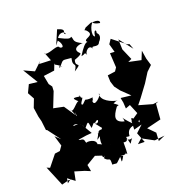

<svg xmlns="http://www.w3.org/2000/svg" viewBox="-255 -1300 1439 1513"><g transform="rotate(-20 465.0 -543.5)"><path d="M251 -369C253 -392 339 -366 330 -316C369 -361 370 -375 379 -314C378 -287 413 -359 417 -332C467 -383 450 -305 414 -332C429 -319 474 -249 481 -265C479 -313 427 -256 472 -268C399 -278 430 -238 411 -250C422 -239 358 -171 419 -224C404 -167 403 -122 476 -132C467 -126 376 -179 381 -168C386 -219 297 -219 304 -209C289 -223 309 -252 253 -248C227 -205 282 -267 257 -215C274 -221 284 -282 180 -243L321 -265L368 -269L317 -355L293 -372ZM63 0 120 43 135 -31 214 -7 260 12 250 -43 330 -91 384 -73C385 -29 420 -100 391 -48C425 -6 438 -53 435 21C486 21 456 38 514 -15C519 3 498 60 539 -14C471 -34 574 -2 566 -34C576 4 578 -18 578 -113C629 -104 600 -152 620 -122C660 -102 676 -164 627 -84C607 -172 603 -140 640 -144C642 -212 699 -215 737 -213C672 -224 721 -222 721 -222C747 -208 762 -269 753 -218C715 -255 694 -311 697 -229C607 -318 641 -319 643 -266C562 -285 576 -330 625 -396C643 -408 666 -387 579 -450C598 -400 617 -446 649 -439C601 -446 515 -483 526 -541C550 -537 450 -433 459 -513C469 -488 461 -511 471 -530C384 -519 434 -555 380 -504C344 -503 416 -565 385 -557C394 -553 352 -598 387 -570C326 -579 308 -582 355 -540C331 -538 281 -456 272 -500C311 -432 295 -401 300 -469L304 -433L233 -538L147 -556L150 -558L199 -682L201 -719L181 -747L167 -820L258 -832L291 -916L164 -921L180 -941L114 -878L29 -917L105 -792L34 -800L3 -735L33 -680L6 -610L17 -534L28 -491L37 -414L46 -410L125 -305L83 -345L109 -258L83 -221L40 -215L-34 -123L-60 -134L10 34L70 18L93 22L84 18L56 40ZM887 -825 870 -830 762 -915 737 -878 756 -808 718 -810 725 -689 706 -661 642 -652 644 -599 659 -552 693 -507 763 -440 676 -450 684 -409 687 -358 726 -373 759 -293 695 -249 692 -179 760 -197 703 -144 736 -60 680 -61 719 -96 815 -44 900 -53 843 -28 847 -97 791 -154 913 -184 923 -313 946 -322 900 -317 787 -349 824 -395 896 -492 946 -571 990 -613 972 -673 961 -743 933 -674 830 -696 861 -710 820 -805 817 -890 904 -780ZM602 -1044C670 -977 542 -992 582 -954C564 -959 532 -919 499 -865C540 -871 527 -891 545 -858C532 -881 590 -946 608 -878C584 -936 650 -873 667 -923C669 -924 710 -965 674 -995C683 -1025 659 -1033 653 -975C622 -983 650 -1082 677 -1087C744 -1092 728 -1054 723 -1061C632 -1077 708 -1111 607 -1066L591 -1049ZM365 -1044C387 -1022 403 -967 362 -987C353 -1023 277 -968 235 -980C227 -1019 247 -940 283 -874C239 -883 300 -877 328 -836C288 -867 314 -836 305 -833C361 -898 336 -885 420 -879C400 -795 456 -844 409 -770C500 -829 417 -789 440 -856C425 -851 518 -879 495 -894C439 -947 532 -963 544 -958C466 -994 491 -1008 475 -1037C461 -1024 446 -1027 375 -1063C395 -1101 444 -1098 442 -1071C408 -1083 478 -1105 391 -1130L340 -1011Z"/></g></svg>

Font: Hussar Lance
Style: ExBd
Weight: 700
Foundry: Cannot Into Space Fonts, PlusOne Fonts
Version: Version 2.270